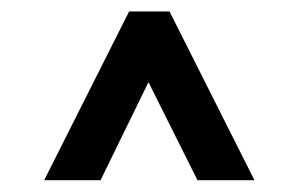

<svg xmlns="http://www.w3.org/2000/svg" viewBox="-20 -758 512 329"><path d="M55.7 -449.2 201.2 -738.3H270.5L416 -449.2H318.4L234.4 -617.2L152.3 -449.2Z"/></svg>

Font: Post No Bills Colombo
Style: Bold
Weight: 800
Designer: Kosala Senevirathne, Siva Puranthara, Lasantha Premarathna, Tharique Azeez
Foundry: Mooniak
Version: Version 1.220 ; ttfautohint (v1.5)